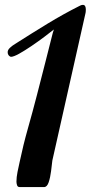

<svg xmlns="http://www.w3.org/2000/svg" viewBox="-20 -761 386 781"><path d="M60.1 0Q51.8 0 49.3 -7.8Q46.9 -15.6 46.9 -22Q46.9 -40 51.3 -61.8Q55.7 -83.5 60.1 -103Q74.2 -170.4 93.5 -238.5Q112.8 -306.6 129.9 -373Q151.4 -456.5 164.6 -508.3Q177.7 -560.1 184.8 -588.1Q191.9 -616.2 194.8 -627.4Q197.8 -638.7 199.2 -641.1Q184.6 -629.4 159.9 -610.8Q135.3 -592.3 107.9 -573.7Q80.6 -555.2 57.9 -542.5Q35.2 -529.8 23.9 -529.8Q11.2 -534.7 11.2 -548.8Q11.2 -558.1 20.8 -566.9Q30.3 -575.7 41 -582Q110.8 -626.5 173.6 -664.8Q236.3 -703.1 303.2 -736.8Q310.5 -741.2 316.9 -741.2Q323.7 -741.2 326.4 -735.8Q329.1 -730.5 329.1 -723.1Q329.1 -713.9 328.1 -709L192.9 -107.9Q190.9 -89.8 187.7 -64.5Q184.6 -39.1 178 -19.5Q171.4 0 159.2 0Z"/></svg>

Font: Norican
Style: Regular
Weight: 400
Designer: Vernon Adams
Foundry: Vernon Adams
Version: Version 1.100; ttfautohint (v1.8.4.7-5d5b);gftools[0.9.33]